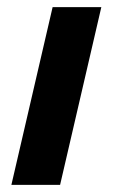

<svg xmlns="http://www.w3.org/2000/svg" viewBox="-20 -520 317 540"><path d="M265 -500 149 0H12L128 -500Z"/></svg>

Font: Work Sans SemiBold
Style: Italic
Weight: 600
Italic angle: -13°
Designer: Wei Huang
Foundry: Wei Huang
Version: Version 2.012; ttfautohint (v1.8.3)